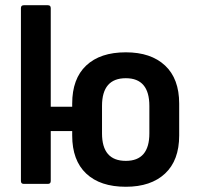

<svg xmlns="http://www.w3.org/2000/svg" viewBox="-20 -703 754 734"><path d="M71 0Q60 0 60 -11V-672Q60 -683 71 -683H163Q174 -683 174 -672V-295H256V-307Q256 -402 309.5 -452.5Q363 -503 461 -503Q557 -503 611 -452.5Q665 -402 665 -307V-185Q665 -90 611 -39.5Q557 11 461 11Q363 11 309.5 -39.5Q256 -90 256 -185V-202H174V-11Q174 0 163 0ZM461 -88Q551 -88 551 -193V-298Q551 -404 461 -404Q370 -404 370 -298V-193Q370 -88 461 -88Z"/></svg>

Font: Sofia Sans Semi Condensed
Style: Bold
Weight: 700
Designer: Botio Nikoltchev, Ani Petrova
Foundry: lettersoup
Version: Version 4.100; ttfautohint (v1.8.4.7-5d5b)